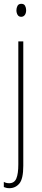

<svg xmlns="http://www.w3.org/2000/svg" viewBox="-22 -810 219 1006"><path d="M64 -756Q64 -768 69.5 -779Q75 -790 90 -790Q104 -790 109.5 -779.5Q115 -769 115 -757Q115 -741 108 -731.5Q101 -722 89 -722Q76 -722 70 -732.5Q64 -743 64 -756ZM27 176Q17 176 10 174Q3 172 -2 170V143Q10 150 26 150Q53 150 63.5 125.5Q74 101 74 51V-593H100V59Q100 127 79.5 151.5Q59 176 27 176Z"/></svg>

Font: Noto Sans Malayalam UI ExtraCondensed Thin
Style: Regular
Weight: 100
Width: 2
Designer: Jelle Bosma - Monotype Design Team
Foundry: Monotype Imaging Inc.
Version: Version 2.104; ttfautohint (v1.8.4.7-5d5b)